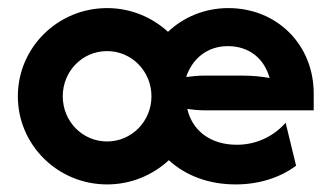

<svg xmlns="http://www.w3.org/2000/svg" viewBox="-20 -451 832 484"><path d="M250 13.9C310.4 13.9 365.3 -9.7 405.6 -47.2C447.2 -9 504.9 13.9 574.3 13.9C630.6 13.9 684.7 -2.1 726.4 -33.3L700 -141.7C672.9 -110.4 629.9 -86.1 577.1 -86.1C509.7 -86.1 464.6 -122.2 452.1 -176.4C466.7 -174.3 480.6 -172.9 495.8 -172.9H770.8V-215.3C770.8 -338.2 678.5 -430.6 555.6 -430.6C496.5 -430.6 443.1 -408.3 403.5 -370.8C363.2 -407.6 309.7 -430.6 250 -430.6C125.7 -430.6 25 -331.2 25 -208.3C25 -85.4 125.7 13.9 250 13.9ZM449.3 -256.9C465.3 -304.9 504.2 -334.7 554.2 -334.7C607.6 -334.7 645.8 -304.2 659.7 -254.2C638.9 -258.3 616 -260.4 590.3 -260.4H495.8C479.9 -260.4 464.6 -259 449.3 -256.9ZM250 -94.4C187.5 -94.4 138.2 -145.1 138.2 -208.3C138.2 -271.5 187.5 -322.2 250 -322.2C311.8 -322.2 361.8 -271.5 361.8 -208.3C361.8 -145.1 311.8 -94.4 250 -94.4Z"/></svg>

Font: Afacad
Style: Bold
Weight: 700
Designer: Kristian Moeller
Foundry: Dicotype
Version: Version 1.000